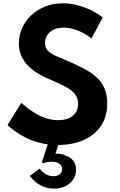

<svg xmlns="http://www.w3.org/2000/svg" viewBox="-20 -860 722 1160"><path d="M327.5 16Q270 16 221.5 3.2Q173 -9.5 134.8 -28.8Q96.5 -48 69 -68.5Q41.5 -89 25.5 -104.5L108.5 -238.5Q125 -224 148 -206Q171 -188 199.5 -171.8Q228 -155.5 261.2 -144.8Q294.5 -134 332 -134Q367 -134 393.8 -145Q420.5 -156 436 -177.8Q451.5 -199.5 451.5 -232Q451.5 -261.5 439 -282.2Q426.5 -303 402.2 -319.8Q378 -336.5 342.8 -352.8Q307.5 -369 262.5 -388.5Q229 -403.5 198.8 -422.8Q168.5 -442 145 -467.5Q121.5 -493 107.8 -525.2Q94 -557.5 94 -597.5Q94 -645 113 -688.5Q132 -732 167.2 -766Q202.5 -800 251.2 -820Q300 -840 360 -840Q405 -840 450 -828Q495 -816 534 -796.5Q573 -777 600 -754L532.5 -627Q511 -645.5 483.8 -660.2Q456.5 -675 425.8 -684Q395 -693 363.5 -693Q328 -693 303.2 -680.5Q278.5 -668 265.2 -647.2Q252 -626.5 252 -601Q252 -580 260.8 -565.2Q269.5 -550.5 285.5 -539.8Q301.5 -529 324 -519.2Q346.5 -509.5 373.5 -498.5Q431.5 -474 478.5 -450Q525.5 -426 559 -396.8Q592.5 -367.5 610.2 -328.5Q628 -289.5 628 -235.5Q628 -156.5 590.2 -100Q552.5 -43.5 485 -13.8Q417.5 16 327.5 16ZM305.5 279.5Q263 279.5 226.5 260.2Q190 241 160 203L220 158.5Q253.5 204.5 302.5 204.5Q326.5 204.5 341 192.5Q355.5 180.5 355.5 161.5Q355.5 141 338 129Q320.5 117 292 117Q278 117 263.5 120Q249 123 241.5 127L233 120.5L272.5 0H337.5L315 68.5Q333 67.5 349.5 70.8Q366 74 379 81Q407.5 90.5 423.5 112.2Q439.5 134 439.5 164.5Q439.5 214.5 402 247Q364.5 279.5 305.5 279.5Z"/></svg>

Font: Spartan Thin
Style: Bold
Weight: 700
Version: Version 1.004